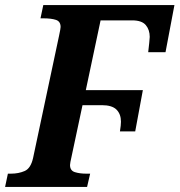

<svg xmlns="http://www.w3.org/2000/svg" viewBox="-42 -734 705 754"><path d="M-22 0 -11 -52H1Q31 -52 55 -62.5Q79 -73 88 -114L190 -594Q196 -622 196 -628Q196 -650 177.5 -656Q159 -662 129 -662H117L128 -714H643L608 -529H540Q542 -546 544 -565Q546 -584 546 -589Q546 -617 530.5 -635.5Q515 -654 477 -654H353L295 -380H519L489 -218H429Q431 -229 432 -240Q433 -251 433 -256Q433 -286 415.5 -303.5Q398 -321 358 -321H282L239 -119Q233 -93 233 -86Q233 -64 252 -58Q271 -52 297 -52H312L300 0Z"/></svg>

Font: Noto Serif SemiCondensed
Style: Bold Italic
Weight: 700
Width: 4
Italic angle: -12°
Designer: Monotype Design Team
Foundry: Monotype Imaging Inc.
Version: Version 2.014